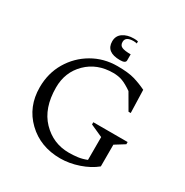

<svg xmlns="http://www.w3.org/2000/svg" viewBox="-196 -1031 1160 1202"><g transform="rotate(30 384.0 -430.5)"><path d="M403 10Q259 10 164.5 -81Q70 -172 70 -312Q70 -414 118 -495Q166 -576 247 -623Q328 -670 426 -670Q505 -670 550.5 -656.5Q596 -643 639 -622L644 -457H628L563 -569Q521 -598 491.5 -609Q462 -620 424 -620Q308 -620 233.5 -546.5Q159 -473 159 -362Q159 -213 238.5 -130.5Q318 -48 432 -48Q465 -48 495.5 -52Q526 -56 559 -69V-234L470 -274V-290H718V-274L649 -231V-74Q603 -36 535.5 -13Q468 10 403 10ZM420 -710Q319 -710 319 -788Q319 -828 350 -849.5Q381 -871 429 -871Q447 -871 459 -868V-853Q447 -856 435 -856Q377 -856 377 -817Q377 -792 397 -783.5Q417 -775 460 -775V-731Q460 -710 420 -710Z"/></g></svg>

Font: Spectral
Style: Regular
Weight: 400
Designer: Jean-Baptiste Levee
Foundry: Production Type
Version: Version 1.002